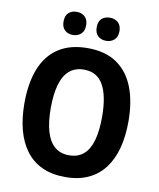

<svg xmlns="http://www.w3.org/2000/svg" viewBox="-98 -991 890 1078"><g transform="rotate(10 347.0 -452.5)"><path d="M644 -357.9Q644 -274.4 626 -206.5Q607.9 -138.7 571.3 -90.3Q534.7 -42 479 -16.1Q423.3 9.8 347.7 9.8Q271.5 9.8 215.6 -16.1Q159.7 -42 123.3 -90.6Q86.9 -139.2 68.8 -207Q50.8 -274.9 50.8 -358.9Q50.8 -474.6 83.3 -556.4Q115.7 -638.2 181.9 -681.6Q248 -725.1 348.1 -725.1Q449.2 -725.1 514.6 -680.2Q580.1 -635.3 612.1 -553Q644 -470.7 644 -357.9ZM201.2 -357.9Q201.2 -279.8 216.8 -225.3Q232.4 -170.9 264.9 -142.6Q297.4 -114.3 347.7 -114.3Q398.4 -114.3 430.7 -142.1Q462.9 -169.9 478.3 -224.4Q493.7 -278.8 493.7 -357.9Q493.7 -477.1 458.7 -539.8Q423.8 -602.5 348.1 -602.5Q297.9 -602.5 265.1 -574.2Q232.4 -545.9 216.8 -491.2Q201.2 -436.5 201.2 -357.9ZM187.5 -848.6Q187.5 -882.8 205.6 -898.9Q223.6 -915 251.5 -915Q279.3 -915 297.9 -898.4Q316.4 -881.8 316.4 -848.6Q316.4 -816.9 297.9 -800Q279.3 -783.2 251.5 -783.2Q223.6 -783.2 205.6 -799.8Q187.5 -816.4 187.5 -848.6ZM376.5 -848.6Q376.5 -882.8 394.5 -898.9Q412.6 -915 441.4 -915Q469.2 -915 487.8 -898.4Q506.3 -881.8 506.3 -848.6Q506.3 -816.9 487.8 -800Q469.2 -783.2 441.4 -783.2Q412.6 -783.2 394.5 -800Q376.5 -816.9 376.5 -848.6Z"/></g></svg>

Font: Open Sans SemiCondensed
Style: Bold
Weight: 700
Width: 4
Designer: Monotype Design Team
Foundry: Monotype Imaging Inc.
Version: Version 3.003